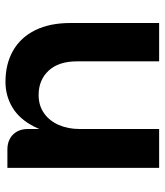

<svg xmlns="http://www.w3.org/2000/svg" viewBox="30 -624 601 701"><g transform="rotate(90 330.5 -273.5)"><path d="M451 -75V-554H593V0H526Q492 0 471.5 -20.5Q451 -41 451 -75ZM279 7Q213 7 164.5 -21Q116 -49 90 -102Q64 -155 64 -230V-554H204V-254Q204 -187 238 -150.5Q272 -114 327 -114Q365 -114 393 -133.5Q421 -153 436 -187Q451 -221 451 -264L473 -235Q470 -152 442.5 -98Q415 -44 372.5 -18.5Q330 7 279 7Z"/></g></svg>

Font: Parkinsans SemiBold
Style: Regular
Weight: 600
Designer: Red Stone, Indian Type Foundry
Foundry: Indian Type Foundry
Version: Version 1.000